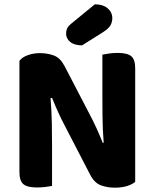

<svg xmlns="http://www.w3.org/2000/svg" viewBox="-20 -861 714 889"><path d="M606 -19Q592 -7 568 0.5Q544 8 511 8Q477 8 447 -3Q417 -14 397 -53L281 -277Q264 -309 249.5 -341Q235 -373 221 -408L214 -406Q219 -346 220 -291.5Q221 -237 221 -186V0Q211 2 191.5 4.5Q172 7 151 7Q106 7 88 -8.5Q70 -24 70 -64V-579Q82 -596 108.5 -605.5Q135 -615 165 -615Q200 -615 229.5 -604Q259 -593 279 -555L396 -330Q413 -298 427.5 -266Q442 -234 456 -199L460 -200Q455 -267 454.5 -327Q454 -387 454 -442V-608Q464 -610 483.5 -613Q503 -616 525 -616Q570 -616 588 -600.5Q606 -585 606 -545ZM419 -841Q457 -841 478.5 -822.5Q500 -804 500 -777Q500 -758 491 -743Q482 -728 457 -712L360 -651Q324 -651 305 -667Q286 -683 286 -705Q286 -717 290 -727.5Q294 -738 308 -750Z"/></svg>

Font: Baloo Bhaina 2
Style: Bold
Weight: 700
Designer: Yesha Goshar, Manish Minz, Shuchita Grover and Ek Type
Foundry: Ek Type
Version: Version 1.640;hotconv 1.0.111;makeotfexe 2.5.65597; ttfautoh